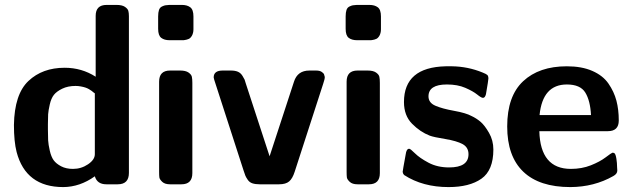

<svg xmlns="http://www.w3.org/2000/svg" viewBox="-20 -742 2543 773"><path d="M36.1 -238.8Q38.1 -362.8 94.5 -416Q150.9 -469.2 240.2 -469.2Q309.1 -469.2 365.2 -433.1V-678.2Q365.2 -722.2 409.2 -722.2H449.2Q471.2 -722.2 482.7 -714.6Q494.1 -707 496.6 -698.5Q499 -689.9 499 -676.8V-45.9Q499 0 454.1 0H408.2Q371.1 0 361.8 -32.2Q301.8 10.7 234.9 11.2Q84 11.2 46.9 -129.9Q36.1 -171.9 36.1 -238.8ZM172.9 -221.2Q172.9 -193.4 173.8 -176.8Q174.8 -160.2 180.4 -135.5Q186 -110.8 196 -96.9Q206.1 -83 226.1 -72.5Q246.1 -62 273.9 -62Q307.1 -62 334.5 -80.6Q361.8 -99.1 361.8 -121.1V-366.2Q360.8 -366.2 356.9 -369.6Q353 -373 349.1 -376Q345.2 -378.9 338.1 -383.1Q331.1 -387.2 323.5 -389.6Q315.9 -392.1 305.4 -394Q294.9 -396 284.2 -396Q253.4 -396 230.7 -385Q208 -374 197 -360.1Q186 -346.2 180.4 -321.5Q174.8 -296.9 173.8 -282Q172.9 -267.1 172.9 -242.2Z M616.7 -626V-675.8Q616.7 -691.9 620.1 -701.9Q623.5 -711.9 632.6 -716.1Q641.6 -720.2 646 -720.7Q650.4 -721.2 661.6 -722.2H712.4Q733.4 -722.2 746.1 -712.6Q758.8 -703.1 758.8 -675.8V-624Q758.8 -616.2 757.1 -609.6Q755.4 -603 752.9 -598.6Q750.5 -594.2 747.1 -590.6Q743.7 -586.9 740 -585.4Q736.3 -584 731.9 -582.5Q727.5 -581.1 725.1 -581.1Q722.7 -581.1 718.8 -580.1H714.4H662.6Q641.6 -580.1 629.2 -589.6Q616.7 -599.1 616.7 -626ZM620.6 -49.8V-413.1Q620.6 -458 664.6 -458H705.6Q727.5 -458 739 -450Q750.5 -441.9 752.4 -432.9Q754.4 -423.8 754.4 -408.2V-44.9Q754.4 0 710.4 0H664.6Q643.6 0 633.1 -10Q622.6 -20 621.6 -27.8Q620.6 -35.6 620.6 -49.8Z M840.3 -430.2Q840.3 -458 876.5 -458Q876.5 -458 909.7 -458Q926.8 -458 938 -453.1Q949.2 -448.2 956.3 -436.5Q963.4 -424.8 964.8 -421.4Q966.3 -418 969.2 -407.2L1065.4 -112.8L1163.6 -413.1Q1177.7 -458 1225.6 -458H1252.4Q1267.6 -458 1275.4 -452.4Q1283.2 -446.8 1284.4 -443.4Q1285.6 -439.9 1287.6 -432.1Q1287.6 -423.3 1281.2 -404.8L1166.5 -50.8Q1157.7 -22.9 1144 -11.5Q1130.4 0 1103.5 0H1025.4Q1008.3 0 996.3 -3.9Q984.4 -7.8 977.3 -18.3Q970.2 -28.8 967.8 -34.9Q965.3 -41 960.4 -56.2L848.6 -401.9Q840.3 -426.3 840.3 -430.2Z M1371.6 -626V-675.8Q1371.6 -691.9 1375 -701.9Q1378.4 -711.9 1387.5 -716.1Q1396.5 -720.2 1400.9 -720.7Q1405.3 -721.2 1416.5 -722.2H1467.3Q1488.3 -722.2 1501 -712.6Q1513.7 -703.1 1513.7 -675.8V-624Q1513.7 -616.2 1512 -609.6Q1510.3 -603 1507.8 -598.6Q1505.4 -594.2 1502 -590.6Q1498.5 -586.9 1494.9 -585.4Q1491.2 -584 1486.8 -582.5Q1482.4 -581.1 1480 -581.1Q1477.5 -581.1 1473.6 -580.1H1469.2H1417.5Q1396.5 -580.1 1384 -589.6Q1371.6 -599.1 1371.6 -626ZM1375.5 -49.8V-413.1Q1375.5 -458 1419.4 -458H1460.4Q1482.4 -458 1493.9 -450Q1505.4 -441.9 1507.3 -432.9Q1509.3 -423.8 1509.3 -408.2V-44.9Q1509.3 0 1465.3 0H1419.4Q1398.4 0 1387.9 -10Q1377.4 -20 1376.5 -27.8Q1375.5 -35.6 1375.5 -49.8Z M1601.1 -49.8Q1601.1 -53.7 1613.3 -120.1Q1616.2 -143.1 1627.4 -143.1Q1632.3 -143.1 1650.9 -124.5Q1669.4 -106 1705.3 -86.9Q1741.2 -67.9 1788.1 -67.9Q1866.2 -67.9 1866.2 -121.1Q1866.2 -148.9 1842.3 -161.9Q1818.4 -174.8 1772.2 -182.4Q1726.1 -189.9 1710.4 -195.8Q1671.4 -210.9 1638.9 -243.9Q1606.4 -276.9 1606.4 -331.1Q1606.4 -471.2 1774.4 -475.1H1800.3Q1864.3 -474.1 1922.4 -450.2Q1937.5 -444.3 1941.9 -440.2Q1946.3 -436 1946.3 -425.8Q1946.3 -419.9 1936.5 -362.8Q1932.6 -347.7 1924.3 -348.1Q1917.5 -348.1 1900.9 -361.6Q1884.3 -375 1853.3 -388.4Q1822.3 -401.9 1779.3 -401.9Q1705.1 -401.9 1705.1 -354Q1705.1 -328.1 1733.2 -316.2Q1761.2 -304.2 1808.8 -295.7Q1856.4 -287.1 1878.4 -274.9Q1897.5 -266.1 1914.3 -252Q1931.2 -237.8 1948.7 -207.3Q1966.3 -176.8 1966.3 -140.1Q1966.3 -56.2 1918.2 -22.5Q1870.1 11.2 1786.1 11.2Q1682.1 11.2 1607.4 -37.1L1603.5 -42Q1601.1 -47.9 1601.1 -49.8Z M2022 -232.9Q2022 -355 2086.2 -415Q2150.4 -475.1 2262.2 -475.1Q2322.3 -475.1 2364.7 -456.5Q2407.2 -438 2429.7 -405.5Q2452.1 -373 2461.7 -336.9Q2471.2 -300.8 2471.2 -256.8Q2471.2 -213.9 2427.2 -213.9H2151.4Q2155.3 -62 2278.3 -62Q2322.3 -62 2358.6 -76.4Q2395 -90.8 2418.2 -108.4Q2441.4 -126 2445.3 -127H2449.2L2454.1 -125Q2459 -120.1 2461.7 -102.5Q2464.4 -85 2464.4 -69.8L2465.3 -55.2Q2465.3 -42 2449.2 -33.2Q2372.1 10.7 2276.4 11.2Q2151.4 11.2 2086.7 -50.8Q2022 -112.8 2022 -232.9ZM2152.3 -278.8H2359.4Q2356.4 -336.9 2336.4 -369.4Q2316.4 -401.9 2262.2 -401.9Q2164.6 -401.9 2152.3 -278.8Z"/></svg>

Font: CMU Sans Serif
Style: Bold
Weight: 700
Version: Version 0.7.0